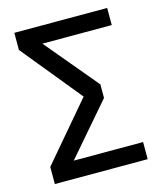

<svg xmlns="http://www.w3.org/2000/svg" viewBox="-105 -767 713 845"><g transform="rotate(-15 251.5 -344.5)"><path d="M463 0H40V-78L262 -339L40 -611V-689H463V-611H147L347 -372V-310L147 -78H463Z"/></g></svg>

Font: Trujillo
Style: Regular
Weight: 400
Designer: Fira Sans original fonts by bBox Type GmbH, Carrois Corporate GbR, & Edenspiekermann AG / Changes by Cristiano Sobral
Foundry: Fira Sans original fonts by bBox Type GmbH, Carrois Corporate GbR, & Edenspiekermann AG / Changes by Cristiano Sobral
Version: Version 4.301;October 17, 2021;FontCreator 14.0.0.2814 64-bi